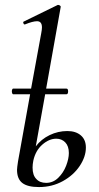

<svg xmlns="http://www.w3.org/2000/svg" viewBox="-20 -745 403 778"><path d="M33 -363Q31 -363 29.5 -367Q28 -371 28 -375Q28 -379 29.5 -382.5Q31 -386 33 -386H106L147 -610Q150 -625 150 -634Q150 -659 130 -659Q113 -659 81 -646H80Q76 -646 74.5 -651.5Q73 -657 77 -658L214 -725H216Q220 -725 223.5 -722Q227 -719 226 -717L167 -386H249Q256 -386 256 -375Q256 -363 249 -363H163L125 -152Q147 -181 181 -197.5Q215 -214 253 -214Q287 -214 307.5 -196.5Q328 -179 328 -147Q328 -110 303 -72.5Q278 -35 234.5 -11Q191 13 138 13Q92 13 70.5 -3.5Q49 -20 49 -57Q49 -65 53 -91L102 -363ZM127 -20Q141 -4 167 -4Q195 -4 216 -24.5Q237 -45 248 -73.5Q259 -102 259 -125Q259 -153 244.5 -168Q230 -183 208 -183Q179 -183 151.5 -159Q124 -135 115 -94Q112 -79 112 -66Q112 -35 127 -20Z"/></svg>

Font: CormorantInfant-MediumItalic
Style: Italic
Weight: 500
Italic angle: -10°
Designer: Christian Thalmann (Catharsis Fonts)
Foundry: Catharsis Fonts
Version: Version 3.303